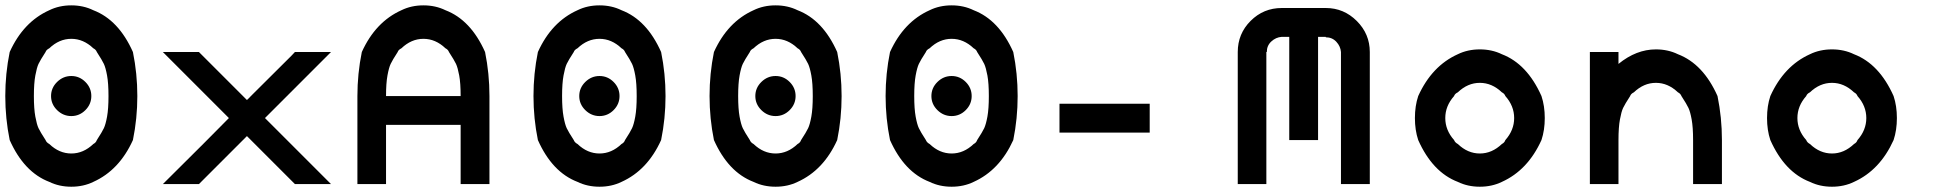

<svg xmlns="http://www.w3.org/2000/svg" viewBox="-20 -697 7373 727"><path d="M196.2 -386.7Q219.2 -409.2 250 -409.2Q280.8 -409.2 303.3 -386.7Q325.8 -364.2 325.8 -333.3Q325.8 -302.5 303.3 -280Q280.8 -257.5 250 -257.5Q219.2 -257.5 196.2 -280Q173.3 -302.5 173.3 -333.3Q173.3 -364.2 196.2 -386.7ZM333.3 -8.3Q295.8 10 250 10Q204.2 10 166.7 -8.3Q70.8 -45 16.7 -166.7Q0 -248.3 0 -333.3Q0 -418.3 16.7 -500Q68.3 -614.2 166.7 -658.3Q204.2 -676.7 250 -676.7Q295.8 -676.7 333.3 -658.3Q429.2 -621.7 483.3 -500Q500 -418.3 500 -333.3Q500 -248.3 483.3 -166.7Q431.7 -52.5 333.3 -8.3ZM333.3 -151.7Q343.3 -156.7 346.7 -166.7Q366.7 -197.5 373.3 -211.7Q380 -225.8 385.4 -255.4Q390.8 -285 390.8 -333.3Q390.8 -381.7 385.4 -411.2Q380 -440.8 373.3 -455Q366.7 -469.2 346.7 -500Q343.3 -509.2 333.3 -514.2Q295.8 -550 250 -550Q204.2 -550 166.7 -514.2Q155 -508.3 152.5 -500Q132.5 -469.2 125.8 -455Q119.2 -440.8 113.8 -411.2Q108.3 -381.7 108.3 -333.3Q108.3 -285 113.8 -255.4Q119.2 -225.8 125.8 -211.7Q132.5 -197.5 152.5 -166.7Q155.8 -157.5 166.7 -151.7Q204.2 -115.8 250 -115.8Q295.8 -115.8 333.3 -151.7Z M733.3 0H596.7L750 -152.5Q768.3 -171.7 804.2 -207.1Q840 -242.5 846.7 -250L596.7 -500H733.3L915 -318.3Q918.3 -320.8 923.3 -326.2Q928.3 -331.7 930 -333.3L1083.3 -485.8L1096.7 -500H1233.3L983.3 -250L1233.3 0H1096.7L915 -181.7Z M1724.2 0V-224.2H1441.7V0H1333.3V-333.3Q1333.3 -418.3 1350 -500Q1401.7 -614.2 1500 -658.3Q1537.5 -676.7 1583.3 -676.7Q1629.2 -676.7 1666.7 -658.3Q1762.5 -621.7 1816.7 -500Q1833.3 -418.3 1833.3 -333.3V0ZM1441.7 -333.3H1724.2Q1724.2 -381.7 1718.8 -411.2Q1713.3 -440.8 1706.7 -455Q1700 -469.2 1680 -500Q1676.7 -509.2 1666.7 -514.2Q1629.2 -550 1583.3 -550Q1537.5 -550 1500 -514.2Q1488.3 -508.3 1485.8 -500Q1465.8 -469.2 1459.2 -455Q1452.5 -440.8 1447.1 -411.2Q1441.7 -381.7 1441.7 -333.3Z M2196.2 -386.7Q2219.2 -409.2 2250 -409.2Q2280.8 -409.2 2303.3 -386.7Q2325.8 -364.2 2325.8 -333.3Q2325.8 -302.5 2303.3 -280Q2280.8 -257.5 2250 -257.5Q2219.2 -257.5 2196.2 -280Q2173.3 -302.5 2173.3 -333.3Q2173.3 -364.2 2196.2 -386.7ZM2333.3 -8.3Q2295.8 10 2250 10Q2204.2 10 2166.7 -8.3Q2070.8 -45 2016.7 -166.7Q2000 -248.3 2000 -333.3Q2000 -418.3 2016.7 -500Q2068.3 -614.2 2166.7 -658.3Q2204.2 -676.7 2250 -676.7Q2295.8 -676.7 2333.3 -658.3Q2429.2 -621.7 2483.3 -500Q2500 -418.3 2500 -333.3Q2500 -248.3 2483.3 -166.7Q2431.7 -52.5 2333.3 -8.3ZM2333.3 -151.7Q2343.3 -156.7 2346.7 -166.7Q2366.7 -197.5 2373.3 -211.7Q2380 -225.8 2385.4 -255.4Q2390.8 -285 2390.8 -333.3Q2390.8 -381.7 2385.4 -411.2Q2380 -440.8 2373.3 -455Q2366.7 -469.2 2346.7 -500Q2343.3 -509.2 2333.3 -514.2Q2295.8 -550 2250 -550Q2204.2 -550 2166.7 -514.2Q2155 -508.3 2152.5 -500Q2132.5 -469.2 2125.8 -455Q2119.2 -440.8 2113.8 -411.2Q2108.3 -381.7 2108.3 -333.3Q2108.3 -285 2113.8 -255.4Q2119.2 -225.8 2125.8 -211.7Q2132.5 -197.5 2152.5 -166.7Q2155.8 -157.5 2166.7 -151.7Q2204.2 -115.8 2250 -115.8Q2295.8 -115.8 2333.3 -151.7Z M2862.9 -386.7Q2885.8 -409.2 2916.7 -409.2Q2947.5 -409.2 2970 -386.7Q2992.5 -364.2 2992.5 -333.3Q2992.5 -302.5 2970 -280Q2947.5 -257.5 2916.7 -257.5Q2885.8 -257.5 2862.9 -280Q2840 -302.5 2840 -333.3Q2840 -364.2 2862.9 -386.7ZM3000 -8.3Q2962.5 10 2916.7 10Q2870.8 10 2833.3 -8.3Q2737.5 -45 2683.3 -166.7Q2666.7 -248.3 2666.7 -333.3Q2666.7 -418.3 2683.3 -500Q2735 -614.2 2833.3 -658.3Q2870.8 -676.7 2916.7 -676.7Q2962.5 -676.7 3000 -658.3Q3095.8 -621.7 3150 -500Q3166.7 -418.3 3166.7 -333.3Q3166.7 -248.3 3150 -166.7Q3098.3 -52.5 3000 -8.3ZM3000 -151.7Q3010 -156.7 3013.3 -166.7Q3033.3 -197.5 3040 -211.7Q3046.7 -225.8 3052.1 -255.4Q3057.5 -285 3057.5 -333.3Q3057.5 -381.7 3052.1 -411.2Q3046.7 -440.8 3040 -455Q3033.3 -469.2 3013.3 -500Q3010 -509.2 3000 -514.2Q2962.5 -550 2916.7 -550Q2870.8 -550 2833.3 -514.2Q2821.7 -508.3 2819.2 -500Q2799.2 -469.2 2792.5 -455Q2785.8 -440.8 2780.4 -411.2Q2775 -381.7 2775 -333.3Q2775 -285 2780.4 -255.4Q2785.8 -225.8 2792.5 -211.7Q2799.2 -197.5 2819.2 -166.7Q2822.5 -157.5 2833.3 -151.7Q2870.8 -115.8 2916.7 -115.8Q2962.5 -115.8 3000 -151.7Z M3529.6 -386.7Q3552.5 -409.2 3583.3 -409.2Q3614.2 -409.2 3636.7 -386.7Q3659.2 -364.2 3659.2 -333.3Q3659.2 -302.5 3636.7 -280Q3614.2 -257.5 3583.3 -257.5Q3552.5 -257.5 3529.6 -280Q3506.7 -302.5 3506.7 -333.3Q3506.7 -364.2 3529.6 -386.7ZM3666.7 -8.3Q3629.2 10 3583.3 10Q3537.5 10 3500 -8.3Q3404.2 -45 3350 -166.7Q3333.3 -248.3 3333.3 -333.3Q3333.3 -418.3 3350 -500Q3401.7 -614.2 3500 -658.3Q3537.5 -676.7 3583.3 -676.7Q3629.2 -676.7 3666.7 -658.3Q3762.5 -621.7 3816.7 -500Q3833.3 -418.3 3833.3 -333.3Q3833.3 -248.3 3816.7 -166.7Q3765 -52.5 3666.7 -8.3ZM3666.7 -151.7Q3676.7 -156.7 3680 -166.7Q3700 -197.5 3706.7 -211.7Q3713.3 -225.8 3718.8 -255.4Q3724.2 -285 3724.2 -333.3Q3724.2 -381.7 3718.8 -411.2Q3713.3 -440.8 3706.7 -455Q3700 -469.2 3680 -500Q3676.7 -509.2 3666.7 -514.2Q3629.2 -550 3583.3 -550Q3537.5 -550 3500 -514.2Q3488.3 -508.3 3485.8 -500Q3465.8 -469.2 3459.2 -455Q3452.5 -440.8 3447.1 -411.2Q3441.7 -381.7 3441.7 -333.3Q3441.7 -285 3447.1 -255.4Q3452.5 -225.8 3459.2 -211.7Q3465.8 -197.5 3485.8 -166.7Q3489.2 -157.5 3500 -151.7Q3537.5 -115.8 3583.3 -115.8Q3629.2 -115.8 3666.7 -151.7Z M3991.7 -304.2H4333.3V-195H3991.7Z M5057.5 0V-500Q5055.8 -521.7 5040 -538.8Q5024.2 -555.8 5000 -555.8V-557.5H4970.8V-166.7H4861.7V-557.5H4833.3Q4810.8 -555.8 4793.8 -540Q4776.7 -524.2 4776.7 -500H4775V0H4666.7V-500Q4666.7 -569.2 4715.4 -617.9Q4764.2 -666.7 4833.3 -666.7H5000Q5068.3 -666.7 5117.5 -617.5Q5166.7 -568.3 5166.7 -500V0Z M5666.7 -8.3Q5629.2 10 5583.3 10Q5537.5 10 5500 -8.3Q5404.2 -45 5350 -166.7Q5337.5 -204.2 5337.5 -250Q5337.5 -295.8 5350 -333.3Q5401.7 -447.5 5500 -491.7Q5537.5 -510 5583.3 -510Q5629.2 -510 5666.7 -491.7Q5762.5 -455 5816.7 -333.3Q5829.2 -295.8 5829.2 -250Q5829.2 -204.2 5816.7 -166.7Q5765 -52.5 5666.7 -8.3ZM5666.7 -151.7Q5676.7 -156.7 5680 -166.7Q5713.3 -204.2 5713.3 -250Q5713.3 -295.8 5680 -333.3Q5676.7 -342.5 5666.7 -347.5Q5629.2 -383.3 5583.3 -383.3Q5537.5 -383.3 5500 -347.5Q5488.3 -341.7 5485.8 -333.3Q5452.5 -295.8 5452.5 -250Q5452.5 -204.2 5485.8 -166.7Q5489.2 -157.5 5500 -151.7Q5537.5 -115.8 5583.3 -115.8Q5629.2 -115.8 5666.7 -151.7Z M6108.3 -455Q6175.8 -510 6250 -510Q6295.8 -510 6333.3 -491.7Q6429.2 -455 6483.3 -333.3Q6500 -251.7 6500 -166.7V0H6390.8V-166.7Q6390.8 -215 6385.4 -244.6Q6380 -274.2 6373.3 -288.3Q6366.7 -302.5 6346.7 -333.3Q6343.3 -342.5 6333.3 -347.5Q6295.8 -383.3 6250 -383.3Q6204.2 -383.3 6166.7 -347.5Q6155 -341.7 6152.5 -333.3Q6132.5 -302.5 6125.8 -288.3Q6119.2 -274.2 6113.8 -244.6Q6108.3 -215 6108.3 -166.7V0H6000V-500H6108.3Z M7000 -8.3Q6962.5 10 6916.7 10Q6870.8 10 6833.3 -8.3Q6737.5 -45 6683.3 -166.7Q6670.8 -204.2 6670.8 -250Q6670.8 -295.8 6683.3 -333.3Q6735 -447.5 6833.3 -491.7Q6870.8 -510 6916.7 -510Q6962.5 -510 7000 -491.7Q7095.8 -455 7150 -333.3Q7162.5 -295.8 7162.5 -250Q7162.5 -204.2 7150 -166.7Q7098.3 -52.5 7000 -8.3ZM7000 -151.7Q7010 -156.7 7013.3 -166.7Q7046.7 -204.2 7046.7 -250Q7046.7 -295.8 7013.3 -333.3Q7010 -342.5 7000 -347.5Q6962.5 -383.3 6916.7 -383.3Q6870.8 -383.3 6833.3 -347.5Q6821.7 -341.7 6819.2 -333.3Q6785.8 -295.8 6785.8 -250Q6785.8 -204.2 6819.2 -166.7Q6822.5 -157.5 6833.3 -151.7Q6870.8 -115.8 6916.7 -115.8Q6962.5 -115.8 7000 -151.7Z"/></svg>

Font: 0xA000-Mono
Style: Mono-Bold
Weight: 700
Version: Version 0.1